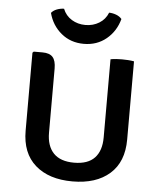

<svg xmlns="http://www.w3.org/2000/svg" viewBox="-54 -799 713 858"><g transform="rotate(5 302.5 -369.5)"><path d="M530.4 -194.6Q530.4 -94 469.6 -40.5Q408.8 13.1 302.6 13.1Q196.8 13.1 135.8 -40.5Q74.9 -94 74.9 -194.6V-544.2L80.2 -549.6H119.5Q151.5 -549.6 165.6 -533.7Q179.8 -517.8 179.8 -482.2V-194.8Q179.8 -135.1 210.5 -103Q241.3 -70.9 302.6 -70.9Q364.5 -70.9 394.8 -103Q425 -135.1 425 -194.8V-545.5Q437 -547.9 450.7 -548.8Q464.5 -549.6 476.1 -549.6Q487.5 -549.6 502.9 -548.7Q518.2 -547.7 530.4 -545.4ZM457.8 -728.9Q442.8 -673.2 400.7 -638.5Q358.6 -603.7 299.6 -603.7Q240.6 -603.7 198.5 -638.5Q156.4 -673.2 141.8 -728.9Q150.9 -740.2 166.6 -746.2Q182.4 -752.1 198.5 -752.4Q210.6 -721.8 238 -705Q265.3 -688.3 299.6 -688.3Q333.9 -688.3 361.2 -705Q388.6 -721.8 400.7 -752.4Q416.8 -752.1 432.6 -746.2Q448.3 -740.2 457.8 -728.9Z"/></g></svg>

Font: Signika SC
Style: Regular
Weight: 300
Designer: Anna Giedryś
Foundry: Anna Giedryś
Version: Version 2.000